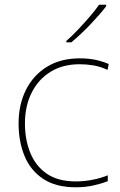

<svg xmlns="http://www.w3.org/2000/svg" viewBox="-20 -786 512 816"><path d="M302 10Q218 10 164 -25.5Q110 -61 84.5 -122.5Q59 -184 59 -261Q59 -342 90.5 -404.5Q122 -467 180 -502.5Q238 -538 319 -538Q355 -538 384.5 -532Q414 -526 442 -514L437 -489Q407 -503 377.5 -508Q348 -513 319 -513Q247 -513 195 -481Q143 -449 114.5 -392Q86 -335 86 -261Q86 -193 108.5 -137Q131 -81 178.5 -48Q226 -15 302 -15Q338 -15 373.5 -22Q409 -29 438 -41V-16Q413 -6 378 2Q343 10 302 10ZM431 -759Q405 -725 364 -682Q323 -639 283 -606H262V-612Q285 -632 311.5 -660Q338 -688 362.5 -716.5Q387 -745 401 -766H431Z"/></svg>

Font: Noto Sans Tamil Thin
Style: Regular
Weight: 100
Designer: Jelle Bosma - Monotype Design Team
Foundry: Monotype Imaging Inc.
Version: Version 2.004; ttfautohint (v1.8.4.7-5d5b)